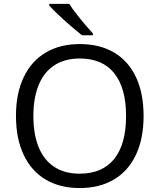

<svg xmlns="http://www.w3.org/2000/svg" viewBox="-20 -950 815 980"><path d="M386.7 9.8Q285.2 9.8 211.9 -34.2Q138.7 -78.1 100.1 -161.1Q61.5 -244.1 61.5 -358.9Q61.5 -472.7 100.6 -555.2Q139.6 -637.7 212.9 -681.4Q286.1 -725.1 387.7 -725.1Q489.7 -725.1 563 -681.4Q636.2 -637.7 674.6 -555.2Q712.9 -472.7 712.9 -357.9Q712.9 -243.7 674.3 -160.9Q635.7 -78.1 562.3 -34.2Q488.8 9.8 386.7 9.8ZM386.7 -63.5Q502.4 -63.5 563 -138.9Q623.5 -214.4 623.5 -357.9Q623.5 -501 563 -576.2Q502.4 -651.4 387.7 -651.4Q311.5 -651.4 258.5 -617.4Q205.6 -583.5 178 -517.6Q150.4 -451.7 150.4 -357.9Q150.4 -263.7 177.7 -197.8Q205.1 -131.8 257.8 -97.7Q310.5 -63.5 386.7 -63.5ZM231.4 -921.4V-930.2H334Q347.2 -907.2 381.6 -864Q416 -820.8 454.1 -779.3V-770H398.4Q355 -804.2 304.9 -849.6Q254.9 -895 231.4 -921.4Z"/></svg>

Font: Viking Open Sans
Style: Regular
Weight: 400
Foundry: Ascender Corporation
Version: Version 2.001